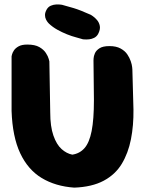

<svg xmlns="http://www.w3.org/2000/svg" viewBox="-20 -856 664 879"><path d="M320 3Q234 -3 171 -41Q108 -79 72.5 -154.5Q37 -230 33 -348V-598Q33 -598 35 -606.5Q37 -615 44 -625.5Q51 -636 65.5 -644Q80 -652 105 -652Q140 -652 160 -640.5Q180 -629 190 -613.5Q200 -598 203 -586.5Q206 -575 206 -575L210 -341Q210 -277 224.5 -235.5Q239 -194 262 -173.5Q285 -153 311 -148Q345 -153 367 -178Q389 -203 399.5 -256Q410 -309 410 -398L408 -579Q408 -579 408.5 -589Q409 -599 414.5 -612Q420 -625 435.5 -635Q451 -645 481 -645Q512 -645 532 -634Q552 -623 562.5 -607.5Q573 -592 578.5 -576Q584 -560 585 -549Q586 -538 586 -538L591 -355Q592 -282 579.5 -218.5Q567 -155 537.5 -106Q508 -57 454.5 -28.5Q401 0 320 3ZM360 -676Q348 -680 328.5 -685Q309 -690 286.5 -699Q264 -708 242.5 -720Q221 -732 204 -748Q204 -748 199.5 -753Q195 -758 190.5 -767Q186 -776 186 -787.5Q186 -799 194 -813Q201 -825 213 -830Q225 -835 237 -835.5Q249 -836 256.5 -835Q264 -834 264 -834Q287 -828 317 -819Q347 -810 396 -788Q396 -788 405 -782Q414 -776 424 -764.5Q434 -753 437 -737Q440 -721 429 -700Q422 -688 410.5 -682.5Q399 -677 388 -676Q377 -675 368.5 -675.5Q360 -676 360 -676Z"/></svg>

Font: Sour Gummy Black ExtraBold
Style: Regular
Weight: 800
Version: Version 1.000